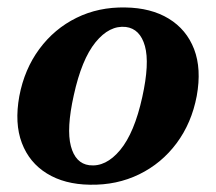

<svg xmlns="http://www.w3.org/2000/svg" viewBox="-20 -495 593 527"><path d="M324 -474.5Q394.5 -473.5 443.2 -443.8Q492 -414 512.8 -360Q533.5 -306 520 -231.5Q506 -157.5 464.8 -102Q423.5 -46.5 362 -16.5Q300.5 13.5 226.5 12Q157 11 108.8 -18.8Q60.5 -48.5 40 -102.5Q19.5 -156.5 33 -231Q47 -305 88 -360.5Q129 -416 189.8 -446Q250.5 -476 324 -474.5ZM225 -41.5Q270.5 -36 309.8 -83.2Q349 -130.5 370.5 -228.5Q391 -321 377.8 -368.5Q364.5 -416 325.5 -421Q280.5 -426 242.2 -379Q204 -332 182.5 -233.5Q162 -141.5 174.5 -94Q187 -46.5 225 -41.5Z"/></svg>

Font: Fraunces 9pt S000 SemiBold
Style: Italic
Weight: 600
Italic angle: -16°
Version: Version 1.000; ttfautohint (v1.8.3)